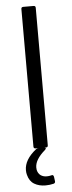

<svg xmlns="http://www.w3.org/2000/svg" viewBox="-60 -730 355 946"><g transform="rotate(-5 117.5 -257.0)"><path d="M93 0Q83 0 83 -10V-690Q83 -700 93 -700H144Q154 -700 154 -690V-10Q154 0 144 0ZM174 172Q174 178 167 181Q147 186 126 186Q94 186 70.5 172Q47 158 39 126Q36 116 36 103Q36 51 95 4Q100 0 108 0H135Q143 0 143 5Q143 7 138 12Q88 55 88 94Q88 102 89 106Q93 124 105.5 133Q118 142 136 142Q147 142 159 139L162 138Q169 138 171 147L174 169Z"/></g></svg>

Font: LinhAnh
Style: Regular
Weight: 400
Designer: Jeremy Tribby
Foundry: Tribby Type
Version: Version 1.408